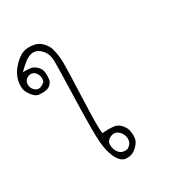

<svg xmlns="http://www.w3.org/2000/svg" viewBox="-178 -630 842 903"><g transform="rotate(-30 242.5 -179.0)"><path d="M64 -329.1Q58.6 -327.6 55.2 -327.6Q51.8 -327.6 50.3 -327.6Q40 -329.1 31.2 -337.9Q18.1 -351.1 18.1 -368.7Q18.1 -385.3 27.8 -395Q34.2 -401.4 43.5 -404.3Q49.3 -406.2 53.2 -406.2Q57.1 -406.2 59.6 -405.8Q73.7 -403.8 82.5 -390.1Q91.3 -376.5 91.3 -361.8Q91.3 -355.5 88.9 -345.2L85.9 -342.8Q74.2 -332.5 64 -329.1ZM274.9 126.5Q266.6 128.4 262.5 128.4Q258.3 128.4 256.3 128.4Q228.5 126.5 216.3 96.2Q210.9 82.5 210.9 71.3Q210.9 56.2 221.2 45.4Q224.6 42 229 39.6Q241.2 31.7 253.9 31.7Q268.6 31.7 281.7 44.9Q296.9 60.5 298.8 82.5Q298.8 84.5 298.8 86.4Q298.8 110.4 276.9 125ZM249 162.6H249.5Q252 162.6 253.9 162.6Q280.8 162.6 301.3 143.1Q324.7 121.6 327.6 102.5Q329.1 94.2 329.1 88.9Q329.1 72.3 326.2 58.6Q320.8 37.1 304.9 21Q289.1 4.9 268.1 2.9Q254.9 1.5 242.9 1.5Q231 1.5 220.7 2.4L208 3.4L206.5 -9.3Q205.1 -25.4 205.1 -46.1Q205.1 -66.9 205.6 -97.7Q206.1 -128.4 209.5 -208.5Q214.4 -321.8 214.4 -373.5Q214.4 -393.6 213.4 -401.4Q210.4 -432.1 203.6 -454.6Q197.3 -476.1 178.7 -494.6Q160.2 -513.2 138.7 -516.6Q122.6 -519.5 112.3 -519.5Q102.1 -519.5 95.7 -518.6Q78.6 -516.6 62 -506.3Q43.5 -494.6 27.3 -477.1Q10.7 -460 -0.5 -438.5Q-11.7 -417 -14.2 -390.6Q-14.6 -384.8 -14.6 -378.9Q-14.6 -361.8 -8.3 -348.6Q1.5 -329.1 15.6 -315.4Q26.9 -303.7 43 -302.2Q49.8 -301.8 59.1 -301.8Q68.4 -301.8 79.1 -303.7Q94.2 -306.2 105.5 -317.9Q116.2 -329.1 117.7 -345.7Q118.7 -354 118.7 -363.5Q118.7 -373 117.2 -382.3Q115.7 -391.6 111.8 -398.4Q107.4 -406.7 98.1 -415Q82.5 -430.2 59.1 -431.2L27.3 -432.1L50.8 -454.1Q87.4 -488.3 115.7 -488.3Q139.2 -488.3 158.7 -466.8Q181.2 -442.9 181.6 -402.8Q181.6 -399.4 181.6 -387.7Q181.6 -353.5 178 -234.6Q174.3 -115.7 174.3 -44.4Q174.3 -20.5 174.8 -1Q176.3 76.2 197.8 121.6Q211.9 150.9 231.4 159.2Q239.3 162.6 249 162.6Z"/></g></svg>

Font: NaikaiFont
Style: ExtraLight
Weight: 200
Version: Version 1.89